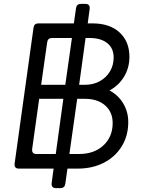

<svg xmlns="http://www.w3.org/2000/svg" viewBox="-20 -865 740 985"><path d="M77 0Q52 0 55 -26L152 -723Q155 -745 177 -745H359L370 -823Q373 -845 395 -845H418Q443 -845 440 -819L430 -745H455Q543 -745 593.5 -698.5Q644 -652 644 -573Q644 -518 617 -472.5Q590 -427 542 -401Q588 -376 613 -333Q638 -290 638 -239Q638 -169 605 -115Q572 -61 513.5 -30.5Q455 0 378 0H326L315 78Q312 100 290 100H267Q242 100 245 74L255 0ZM191 -430H315L349 -670H247Q225 -670 222 -648ZM441 -670H419L386 -430H416Q459 -430 492 -448.5Q525 -467 544 -498.5Q563 -530 563 -570Q563 -618 530 -644Q497 -670 441 -670ZM145 -101Q142 -75 167 -75H266L305 -358H181ZM416 -358H376L336 -75H386Q463 -75 510.5 -119Q558 -163 558 -234Q558 -290 519.5 -324Q481 -358 416 -358Z"/></svg>

Font: Pitagon Sans Text
Style: Italic
Weight: 400
Italic angle: -8°
Designer: Travis Tran
Foundry: Pitagon
Version: Version 1.001; ttfautohint (v1.8.4.7-5d5b);gftools[0.9.26]